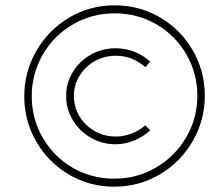

<svg xmlns="http://www.w3.org/2000/svg" viewBox="-20 -709 823 720"><path d="M748 -350Q748 -259 703 -180.5Q658 -102 580 -55.5Q502 -9 408 -9Q315 -9 237.5 -55Q160 -101 115.5 -179Q71 -257 71 -348Q71 -439 116 -517.5Q161 -596 238.5 -642.5Q316 -689 410 -689Q503 -689 580.5 -643.5Q658 -598 703 -520Q748 -442 748 -350ZM99 -348Q99 -264 140 -193Q181 -122 251.5 -80.5Q322 -39 408 -39Q494 -39 565.5 -81Q637 -123 678.5 -194.5Q720 -266 720 -350Q720 -434 679 -505Q638 -576 567 -617.5Q496 -659 410 -659Q324 -659 252.5 -617Q181 -575 140 -503.5Q99 -432 99 -348ZM543 -478 525 -457Q477 -500 414 -500Q371 -500 335 -479.5Q299 -459 278 -424.5Q257 -390 257 -349Q257 -308 278 -273Q299 -238 335 -217.5Q371 -197 414 -197Q444 -197 473 -208Q502 -219 525 -239L543 -220Q517 -196 483 -182Q449 -168 413 -168Q363 -168 320.5 -192.5Q278 -217 253 -258.5Q228 -300 228 -349Q228 -398 253 -439Q278 -480 320.5 -504Q363 -528 414 -528Q450 -528 483.5 -515Q517 -502 543 -478Z"/></svg>

Font: TypoPRO Montserrat
Style: Italic
Weight: 275
Italic angle: -11.3°
Designer: Julieta Ulanovsky
Foundry: Julieta Ulanovsky
Version: Version 6.001